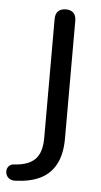

<svg xmlns="http://www.w3.org/2000/svg" viewBox="-108 -526 395 750"><g transform="rotate(5 89.5 -151.0)"><path d="M-16.7 190.6Q-31.8 191.5 -41.3 185.7Q-50.8 179.8 -54.5 170.5Q-58.1 161.3 -56.7 151.8Q-55.2 142.3 -48.1 135.2Q-41 128.2 -28.7 127.7Q26.4 124.7 52.7 98.5Q79.1 72.2 79.1 15V-452Q79.1 -472.4 89.7 -482.9Q100.4 -493.3 119.8 -493.3Q139.2 -493.3 149.6 -482.9Q160.1 -472.4 160.1 -452V9.3Q160.1 70.1 139.6 109.5Q119.1 148.9 80 168.6Q40.8 188.2 -16.7 190.6Z"/></g></svg>

Font: Nunito ExtraLight
Style: Regular
Weight: 200
Designer: Vernon Adams
Foundry: Vernon Adams
Version: Version 3.602